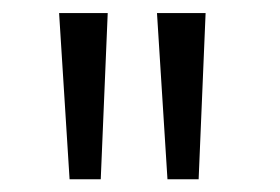

<svg xmlns="http://www.w3.org/2000/svg" viewBox="-20 -731 430 295"><path d="M237.3 -455.6 221.2 -710.9H295.9L285.2 -455.6ZM86.9 -455.6 70.8 -710.9H145.5L134.8 -455.6Z"/></svg>

Font: Ride Light
Style: Regular
Weight: 300
Version: Version 3.000